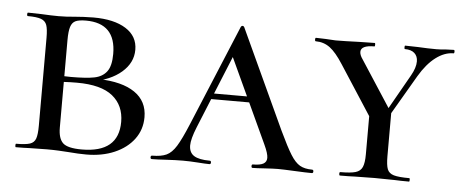

<svg xmlns="http://www.w3.org/2000/svg" viewBox="-40 -574 1598 665"><g transform="rotate(5 759.0 -241.5)"><path d="M468 -142Q468 -99 443.5 -66Q419 -33 376 -14.5Q333 4 278 4Q251 4 216 1Q202 0 182.5 -1Q163 -2 141 -2L80 -1Q63 0 33 0Q31 0 31 -6Q31 -12 33 -12Q66 -12 81 -17Q96 -22 101 -36.5Q106 -51 106 -81V-387Q106 -417 101 -431Q96 -445 81 -450.5Q66 -456 35 -456Q32 -456 32 -462Q32 -468 35 -468L80 -467Q118 -465 141 -465Q168 -465 198 -468Q208 -469 227.5 -470Q247 -471 262 -471Q334 -471 375 -445Q416 -419 416 -372Q416 -327 378 -294Q340 -261 275 -250L299 -260Q380 -258 424 -228Q468 -198 468 -142ZM179 -385V-256L148 -262Q168 -259 202 -259Q255 -259 283 -264.5Q311 -270 326 -289.5Q341 -309 341 -351Q341 -458 237 -458Q213 -458 201 -452.5Q189 -447 184 -431.5Q179 -416 179 -385ZM389 -119Q389 -176 349 -208.5Q309 -241 225 -241Q174 -241 148 -236L179 -245V-81Q179 -43 195.5 -27.5Q212 -12 261 -12Q389 -12 389 -119Z M692 -245H875L882 -225H677ZM1062 0Q1042 0 1002 -2Q962 -4 944 -4Q928 -4 898 -2Q870 0 856 0Q852 0 852 -6Q852 -12 856 -12Q881 -12 892.5 -18.5Q904 -25 904 -39Q904 -54 890 -84L746 -395L778 -434L651 -123Q634 -81 634 -59Q634 -34 651.5 -23Q669 -12 706 -12Q711 -12 711 -6Q711 0 706 0Q692 0 666 -2Q638 -4 614 -4Q589 -4 555 -2Q525 0 506 0Q501 0 501 -6Q501 -12 506 -12Q537 -12 555.5 -20.5Q574 -29 589.5 -54Q605 -79 627 -132L773 -483Q775 -487 779 -487Q783 -487 785 -483L945 -137Q971 -82 987 -56.5Q1003 -31 1019.5 -21.5Q1036 -12 1062 -12Q1067 -12 1067 -6Q1067 0 1062 0Z M1391 -417Q1391 -435 1379.5 -445.5Q1368 -456 1346 -456Q1344 -456 1344 -462Q1344 -468 1346 -468L1390 -467Q1426 -465 1455 -465Q1468 -465 1488 -467L1515 -468Q1518 -468 1518 -462Q1518 -456 1515 -456Q1484 -456 1453.5 -433Q1423 -410 1397 -366L1293 -188L1278 -196L1375 -367Q1391 -395 1391 -417ZM1036 -456Q1033 -456 1033 -462Q1033 -468 1036 -468L1069 -467Q1095 -465 1104 -465Q1134 -465 1186 -467L1240 -468Q1242 -468 1242 -462Q1242 -456 1240 -456Q1193 -456 1193 -433Q1193 -422 1203 -408L1316 -234L1259 -189L1132 -385Q1107 -424 1085.5 -440Q1064 -456 1036 -456ZM1318 -237V-81Q1318 -50 1323.5 -36Q1329 -22 1346 -17Q1363 -12 1400 -12Q1402 -12 1402 -6Q1402 0 1400 0Q1369 0 1351 -1L1280 -2L1212 -1Q1193 0 1160 0Q1157 0 1157 -6Q1157 -12 1160 -12Q1196 -12 1213 -17Q1230 -22 1236.5 -36.5Q1243 -51 1243 -81V-228Z"/></g></svg>

Font: Cormorant SC Medium
Style: Regular
Weight: 500
Designer: Christian Thalmann (Catharsis Fonts)
Foundry: Catharsis Fonts
Version: Version 4.000